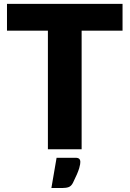

<svg xmlns="http://www.w3.org/2000/svg" viewBox="-20 -748 649 962"><path d="M594 -594.5H389V0H220V-594.5H15V-728.5H594ZM358.5 42.5Q366.5 42.5 371.5 44.5Q376.5 46.5 378.8 49.8Q381 53 381.8 56.5Q382.5 60 382.5 63Q382.5 67.5 381.5 75Q380.5 82.5 376.8 95Q373 107.5 365.5 125.2Q358 143 345.5 168Q337 184.5 324.5 189.2Q312 194 292.5 194H237.5L263.5 42.5Z"/></svg>

Font: Lato ExtraBold
Style: Regular
Weight: 800
Designer: Lukasz Dziedzic with Adam Twardoch and Botio Nikoltchev
Foundry: tyPoland Lukasz Dziedzic
Version: Version 2.015; 2015-08-06; http://www.latofonts.com/